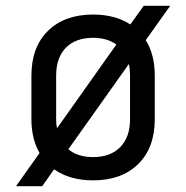

<svg xmlns="http://www.w3.org/2000/svg" viewBox="-20 -610 640 660"><path d="M35 30 116 -84Q88 -133 88 -200V-350Q88 -448 145 -504Q202 -560 300 -560Q376 -560 428 -526L474 -590H565L481 -472Q512 -422 512 -351V-200Q512 -102 455 -46Q398 10 300 10Q220 10 166 -28L125 30ZM173 -200Q173 -183 176 -169L380 -457Q348 -480 300 -480Q240 -480 206.5 -446Q173 -412 173 -350ZM300 -70Q360 -70 393.5 -104.5Q427 -139 427 -200V-350Q427 -371 423 -390L215 -97Q247 -70 300 -70Z"/></svg>

Font: JetBrainsMono NFM
Style: Regular
Weight: 400
Monospace: yes
Designer: Philipp Nurullin, Konstantin Bulenkov
Foundry: JetBrains
Version: Version 2.304; ttfautohint (v1.8.4.7-5d5b);Nerd Fonts 3.3.0